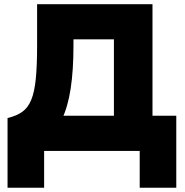

<svg xmlns="http://www.w3.org/2000/svg" viewBox="-20 -720 884 916"><path d="M523.5 0V-532.5H330.5V-503Q330.5 -385 317.2 -297.8Q304 -210.5 275 -150.5Q246 -90.5 197.5 -54.2Q149 -18 78.5 -1.5L16 -157Q59 -167 86.2 -186.5Q113.5 -206 129 -243.5Q144.5 -281 150.8 -344Q157 -407 157 -503V-700H707.5V0ZM16 175.5V-157L115.5 -154L171 -168H821V175.5H646.5V0H190.5V175.5Z"/></svg>

Font: Geologica Roman ExtraBold
Style: Regular
Weight: 800
Designer: Sindre Bremnes, Frode Helland
Foundry: Monokrom Skriftforlag AS
Version: Version 1.010;gftools[0.9.28]